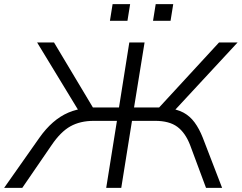

<svg xmlns="http://www.w3.org/2000/svg" viewBox="-42 -911 1172 931"><path d="M-22 0 149 -243Q180 -287 215 -317.5Q250 -348 289.5 -365Q329 -382 375 -386L346 -363L138 -705H220L418 -374L399 -390H535L585 -705H659L608 -390H749L715 -374L1020 -705H1110L793 -363L771 -386Q816 -382 847.5 -365Q879 -348 901.5 -317.5Q924 -287 941 -244L1035 0H957L880 -207Q857 -267 818 -296Q779 -325 710 -325H598L546 0H473L525 -325H413Q347 -325 299.5 -298.5Q252 -272 208 -207L66 0ZM700 -810 713 -891H798L785 -810ZM491 -810 504 -891H589L576 -810Z"/></svg>

Font: Nunito Sans 7pt SemiExpanded Light
Style: Italic
Weight: 300
Width: 6
Italic angle: -9°
Designer: Vernon Adams
Foundry: Vernon Adams
Version: Version 3.101;gftools[0.9.27]